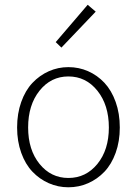

<svg xmlns="http://www.w3.org/2000/svg" viewBox="-20 -774 575 806"><path d="M51.8 -238.8Q51.8 -297.4 69.1 -345.9Q86.4 -394.5 116.2 -426Q146 -457.5 184.8 -474.9Q223.6 -492.2 267.1 -492.2Q311 -492.2 349.9 -475.1Q388.7 -458 418.5 -426.3Q448.2 -394.5 465.6 -345.9Q482.9 -297.4 482.9 -238.8Q482.9 -180.7 465.6 -132.6Q448.2 -84.5 418.5 -53.2Q388.7 -22 349.9 -4.9Q311 12.2 267.1 12.2Q223.6 12.2 184.8 -4.9Q146 -22 116.2 -53.2Q86.4 -84.5 69.1 -132.6Q51.8 -180.7 51.8 -238.8ZM98.1 -238.8Q98.1 -145 146 -85.9Q193.8 -26.9 267.1 -26.9Q340.8 -26.9 388.9 -85.9Q437 -145 437 -238.8Q437 -333 388.9 -393.1Q340.8 -453.1 267.1 -453.1Q193.8 -453.1 146 -393.3Q98.1 -333.5 98.1 -238.8ZM213.9 -597.2 348.1 -753.9 381.8 -725.1 237.8 -574.2Z"/></svg>

Font: Source Sans Pro Light
Style: Regular
Weight: 300
Designer: Paul D. Hunt
Foundry: Adobe Systems Incorporated
Version: Version 2.020;PS 2.0;hotconv 1.0.86;makeotf.lib2.5.63406